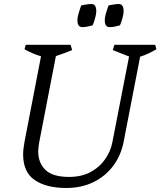

<svg xmlns="http://www.w3.org/2000/svg" viewBox="-20 -923 798 955"><path d="M310 12Q210 12 152.5 -27.5Q95 -67 95 -155Q95 -169 97 -185Q99 -201 102 -218L184 -643Q143 -655 102 -678L108 -700H331L339 -674Q300 -658 258 -644L175 -215Q173 -203 171.5 -192Q170 -181 170 -170Q170 -113 206 -78Q242 -43 323 -43Q386 -43 431 -67.5Q476 -92 503.5 -132Q531 -172 539 -216L622 -642Q601 -650 581 -658Q561 -666 541 -674L549 -700H752L758 -678Q739 -667 718 -657Q697 -647 677 -641L595 -218Q582 -150 543 -98Q504 -46 444.5 -17Q385 12 310 12ZM527 -788Q512 -788 506.5 -797.5Q501 -807 501 -820Q501 -836 506 -853.5Q511 -871 515.5 -883.5Q520 -896 520 -896Q520 -896 538.5 -899.5Q557 -903 570 -903Q584 -903 589.5 -893Q595 -883 595 -869Q595 -855 590.5 -838Q586 -821 581.5 -809Q577 -797 576 -797Q576 -797 558.5 -792.5Q541 -788 527 -788ZM391 -788Q376 -788 370.5 -797.5Q365 -807 365 -820Q365 -836 370 -853.5Q375 -871 379.5 -883.5Q384 -896 384 -896Q384 -896 402.5 -899.5Q421 -903 434 -903Q448 -903 453.5 -893Q459 -883 459 -869Q459 -855 454.5 -838Q450 -821 445.5 -809Q441 -797 440 -797Q440 -797 422.5 -792.5Q405 -788 391 -788Z"/></svg>

Font: Mate
Style: Italic
Weight: 400
Italic angle: -10.8°
Designer: Eduardo Rodriguez Tunni
Foundry: Eduardo Rodriguez Tunni
Version: Version 1.003; ttfautohint (v1.8.4.7-5d5b);gftools[0.9.24]